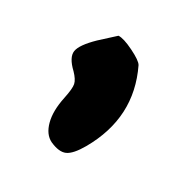

<svg xmlns="http://www.w3.org/2000/svg" viewBox="-89 -1034 475 485"><g transform="rotate(30 149.0 -791.5)"><path d="M85 -916.5 126 -954Q140.5 -955 171 -940Q201.5 -925 207 -915Q265 -794.5 195 -672Q176 -639 159.2 -631.5Q142.5 -624 114.5 -636.5Q93 -647 85 -677Q77 -707 86 -749.5Q92.5 -780.5 90 -792.2Q87.5 -804 72.5 -819.5Q45.5 -845 48.5 -864.5Q51.5 -884 85 -916.5Z"/></g></svg>

Font: Beth Ellen
Style: Regular
Weight: 400
Designer: Alyson Diaz
Version: Version 2.000